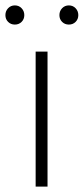

<svg xmlns="http://www.w3.org/2000/svg" viewBox="-26 -691 310 711"><path d="M106 -500H150V0H106ZM29 -600Q14 -600 4 -610Q-6 -620 -6 -635Q-6 -650 4 -660.5Q14 -671 29 -671Q44 -671 54 -660.5Q64 -650 64 -635Q64 -620 54 -610Q44 -600 29 -600ZM229 -600Q214 -600 204 -610Q194 -620 194 -635Q194 -650 204 -660.5Q214 -671 229 -671Q244 -671 254 -660.5Q264 -650 264 -635Q264 -620 254 -610Q244 -600 229 -600Z"/></svg>

Font: PT Root UI Web Light
Style: Regular
Weight: 300
Designer: Vitaly Kuzmin
Foundry: ParaType Ltd.
Version: Version 1.000W